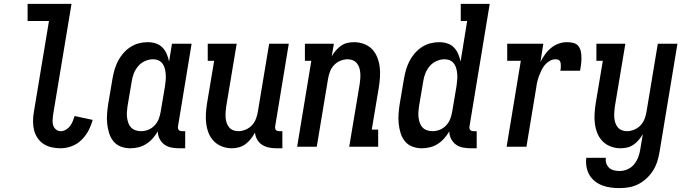

<svg xmlns="http://www.w3.org/2000/svg" viewBox="-20 -755 3540 988"><path d="M292 8Q269 8 246 3Q223 -2 204.5 -14Q186 -26 173.5 -44.5Q161 -63 155.5 -84.5Q150 -106 150 -130Q150 -154 154 -177L232 -647H122V-735H348L253 -163Q251 -149 250.5 -135Q250 -121 254 -109Q258 -97 268.5 -88.5Q279 -80 292 -80Q306 -80 319 -87.5Q332 -95 340.5 -106.5Q349 -118 354.5 -131.5Q360 -145 364 -158L457 -138Q449 -109 435 -82.5Q421 -56 399 -34.5Q377 -13 348.5 -2.5Q320 8 292 8Z M650 8Q624 8 601 -1Q578 -10 563 -29Q548 -48 541 -71.5Q534 -95 531.5 -119.5Q529 -144 531 -170Q533 -196 537 -221L559 -351Q563 -374 569.5 -396.5Q576 -419 587 -440.5Q598 -462 614 -480.5Q630 -499 650.5 -512.5Q671 -526 694 -532Q717 -538 740 -538Q762 -538 782 -531.5Q802 -525 816 -510.5Q830 -496 838 -477Q846 -458 850 -438L865 -530H966L896 -105Q895 -100 896 -95Q897 -90 899.5 -86.5Q902 -83 907 -81.5Q912 -80 917 -80H933V8H902Q881 8 861 4Q841 0 825.5 -11.5Q810 -23 801 -41Q792 -59 792 -79Q781 -60 766 -43Q751 -26 732 -14Q713 -2 692 3Q671 8 650 8ZM706 -80Q725 -80 743.5 -87.5Q762 -95 776 -110Q790 -125 797 -143.5Q804 -162 807 -181L829 -311Q831 -326 832.5 -341.5Q834 -357 833 -371.5Q832 -386 828.5 -400.5Q825 -415 817 -426.5Q809 -438 796 -444Q783 -450 768 -450Q747 -450 726.5 -441Q706 -432 691.5 -415Q677 -398 669 -378Q661 -358 658 -337L636 -207Q634 -193 633 -178Q632 -163 634 -149Q636 -135 640.5 -122Q645 -109 654.5 -99Q664 -89 677.5 -84.5Q691 -80 706 -80Z M1173 8Q1147 8 1123 -1Q1099 -10 1081.5 -27.5Q1064 -45 1054.5 -68Q1045 -91 1041.5 -116.5Q1038 -142 1039.5 -168.5Q1041 -195 1045 -221L1082 -442H1049V-530H1198L1144 -207Q1142 -193 1141 -178.5Q1140 -164 1141 -150.5Q1142 -137 1146 -124Q1150 -111 1158.5 -100.5Q1167 -90 1179.5 -85Q1192 -80 1207 -80Q1225 -80 1244 -88Q1263 -96 1276.5 -110.5Q1290 -125 1297 -143.5Q1304 -162 1307 -181L1365 -530H1466L1396 -105Q1395 -100 1396 -95Q1397 -90 1399.5 -86.5Q1402 -83 1407 -81.5Q1412 -80 1417 -80H1433V8H1402Q1382 8 1363 4Q1344 0 1328.5 -10Q1313 -20 1303.5 -36.5Q1294 -53 1292 -73Q1283 -56 1271 -40.5Q1259 -25 1243.5 -13.5Q1228 -2 1209.5 3Q1191 8 1173 8Z M1509 0 1582 -442H1549V-530H1698L1687 -465Q1696 -481 1708 -495Q1720 -509 1735 -519.5Q1750 -530 1767.5 -534Q1785 -538 1802 -538Q1828 -538 1852.5 -529Q1877 -520 1894 -502.5Q1911 -485 1920.5 -462Q1930 -439 1933.5 -413.5Q1937 -388 1935.5 -361.5Q1934 -335 1930 -309L1893 -88H1926V0H1777L1831 -323Q1833 -337 1834 -351.5Q1835 -366 1834 -379.5Q1833 -393 1829 -406Q1825 -419 1816.5 -429.5Q1808 -440 1795.5 -445Q1783 -450 1769 -450Q1750 -450 1731 -442Q1712 -434 1698.5 -419.5Q1685 -405 1678 -386.5Q1671 -368 1668 -349L1610 0Z M2150 8Q2124 8 2101 -1Q2078 -10 2063 -29Q2048 -48 2041 -71.5Q2034 -95 2031.5 -119.5Q2029 -144 2031 -170Q2033 -196 2037 -221L2059 -351Q2063 -374 2069.5 -396.5Q2076 -419 2087 -440.5Q2098 -462 2114 -480.5Q2130 -499 2150.5 -512.5Q2171 -526 2194 -532Q2217 -538 2240 -538Q2262 -538 2282 -531.5Q2302 -525 2316 -510.5Q2330 -496 2338 -477Q2346 -458 2350 -438L2384 -647H2351V-735H2500L2396 -105Q2395 -100 2396 -95Q2397 -90 2399.5 -86.5Q2402 -83 2407 -81.5Q2412 -80 2417 -80H2433V8H2402Q2381 8 2361 4Q2341 0 2325.5 -11.5Q2310 -23 2301 -41Q2292 -59 2292 -79Q2281 -60 2266 -43Q2251 -26 2232 -14Q2213 -2 2192 3Q2171 8 2150 8ZM2206 -80Q2225 -80 2243.5 -87.5Q2262 -95 2276 -110Q2290 -125 2297 -143.5Q2304 -162 2307 -181L2329 -311Q2331 -326 2332.5 -341.5Q2334 -357 2333 -371.5Q2332 -386 2328.5 -400.5Q2325 -415 2317 -426.5Q2309 -438 2296 -444Q2283 -450 2268 -450Q2247 -450 2226.5 -441Q2206 -432 2191.5 -415Q2177 -398 2169 -378Q2161 -358 2158 -337L2136 -207Q2134 -193 2133 -178Q2132 -163 2134 -149Q2136 -135 2140.5 -122Q2145 -109 2154.5 -99Q2164 -89 2177.5 -84.5Q2191 -80 2206 -80Z M2587 0 2660 -442H2590V-530H2776L2761 -436Q2771 -456 2784.5 -475Q2798 -494 2816 -508.5Q2834 -523 2855 -530.5Q2876 -538 2898 -538Q2915 -538 2931 -534Q2947 -530 2956.5 -517.5Q2966 -505 2969 -489.5Q2972 -474 2972 -457Q2972 -440 2970 -423.5Q2968 -407 2965 -391H2863Q2865 -397 2865.5 -403.5Q2866 -410 2866 -417Q2866 -424 2865 -430Q2864 -436 2861 -441Q2858 -446 2851.5 -448Q2845 -450 2839 -450Q2823 -450 2808.5 -441.5Q2794 -433 2783.5 -420.5Q2773 -408 2766 -393Q2759 -378 2753.5 -363.5Q2748 -349 2744.5 -333.5Q2741 -318 2739 -302L2689 0Z M3169 213Q3146 213 3123 210Q3100 207 3079 199Q3058 191 3041 177.5Q3024 164 3013 145Q3002 126 2998 103Q2994 80 2997 57H3098Q3095 72 3100 86Q3105 100 3115 109Q3125 118 3139.5 121.5Q3154 125 3169 125Q3189 125 3209.5 116Q3230 107 3243.5 90Q3257 73 3264.5 53Q3272 33 3275 12L3288 -65Q3279 -49 3267 -35Q3255 -21 3240 -10.5Q3225 0 3207.5 4Q3190 8 3173 8Q3147 8 3123 -1Q3099 -10 3081.5 -27.5Q3064 -45 3054.5 -68Q3045 -91 3041.5 -116.5Q3038 -142 3039.5 -168.5Q3041 -195 3045 -221L3082 -442H3049V-530H3198L3144 -207Q3142 -193 3141 -178.5Q3140 -164 3141 -150.5Q3142 -137 3146 -124Q3150 -111 3158.5 -100.5Q3167 -90 3179.5 -85Q3192 -80 3207 -80Q3225 -80 3244 -88Q3263 -96 3276.5 -110.5Q3290 -125 3297 -143.5Q3304 -162 3307 -181L3365 -530H3466L3374 26Q3370 51 3362.5 75Q3355 99 3341.5 121Q3328 143 3308.5 161.5Q3289 180 3266 192Q3243 204 3218 208.5Q3193 213 3169 213Z"/></svg>

Font: Iosevka Slab Semibold
Style: Italic
Weight: 600
Italic angle: -9°
Monospace: yes
Designer: Belleve Invis
Foundry: Belleve Invis
Version: Version 11.1.1; ttfautohint (v1.8.3)